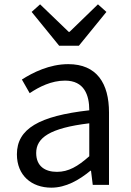

<svg xmlns="http://www.w3.org/2000/svg" viewBox="-20 -853 604 886"><path d="M217 13C284 13 345 -22 397 -65H400L408 0H483V-334C483 -468 427 -557 295 -557C208 -557 131 -518 81 -486L117 -423C160 -452 217 -481 280 -481C369 -481 392 -414 392 -344C161 -318 58 -259 58 -141C58 -43 126 13 217 13ZM243 -60C189 -60 147 -85 147 -147C147 -217 209 -262 392 -284V-132C339 -85 296 -60 243 -60ZM253 -642H344L471 -798L432 -833L301 -706H297L165 -833L126 -798Z"/></svg>

Font: Source Han Sans TC
Style: Regular
Weight: 400
Designer: Ryoko NISHIZUKA 西塚涼子 (kana, bopomofo & ideographs); Paul D. Hunt (Latin, Greek & Cyrillic); Sandoll Communications 산돌커뮤니
Foundry: Adobe
Version: Version 2.002;hotconv 1.0.116;makeotfexe 2.5.65601